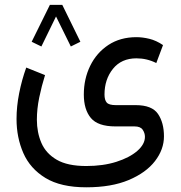

<svg xmlns="http://www.w3.org/2000/svg" viewBox="-20 -527 746 793"><path d="M312 -354.5 272.5 -335 211.4 -459 150.9 -335 110.8 -354.5 186 -506.8H237.3ZM336.4 246.6Q231 246.6 167.7 208Q104.5 169.4 76.4 105.2Q48.3 41 48.3 -35.6Q48.3 -87.4 59.1 -141.8Q69.8 -196.3 88.4 -248L166 -216.8Q151.9 -171.9 142.1 -124.5Q132.3 -77.1 132.3 -32.7Q132.3 20 151.1 63.5Q169.9 106.9 214.4 132.8Q258.8 158.7 336.4 158.7Q405.8 158.7 460.4 141.4Q515.1 124 546.9 96.4Q578.6 68.8 578.6 38.1Q578.6 22.5 569.3 8.8Q560.1 -4.9 535.6 -4.9H456.5Q384.3 -4.9 355.2 -39.8Q326.2 -74.7 326.2 -136.7Q326.2 -201.2 352.5 -255.1Q378.9 -309.1 427.7 -341.3Q476.6 -373.5 543.5 -373.5Q568.8 -373.5 596.9 -366.7Q625 -359.9 653.3 -340.8L625.5 -266.6Q586.9 -286.1 543.5 -286.1Q481.4 -286.1 446.5 -242.7Q411.6 -199.2 411.6 -136.7Q411.6 -113.8 420.9 -103.3Q430.2 -92.8 458.5 -92.8H540.5Q607.9 -92.8 632.6 -56.4Q657.2 -20 657.2 36.1Q657.2 90.3 620.1 138.4Q583 186.5 511.5 216.6Q439.9 246.6 336.4 246.6Z"/></svg>

Font: Vazirmatn RD UI FD
Style: Regular
Weight: 400
Designer: Saber Rastikerdar
Foundry: Saber Rastikerdar
Version: Version 33.003